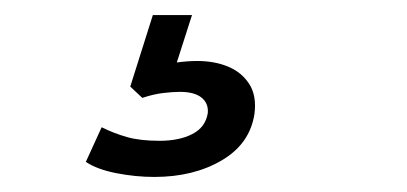

<svg xmlns="http://www.w3.org/2000/svg" viewBox="-20 -40 540 255"><path d="M185 195Q160 195 134.5 190Q109 185 94 175L115 129Q131 137 148.5 142Q166 147 192 147Q218 147 235.5 138Q253 129 256 110Q257 97 247.5 89.5Q238 82 219 82Q210 82 197 83.5Q184 85 169 90L153 75L183 -20H235L210 58L188 48Q200 45 214.5 43Q229 41 242 41Q265 41 283 48.5Q301 56 311 71.5Q321 87 318 111Q312 151 274.5 173Q237 195 185 195Z"/></svg>

Font: Nunito Sans 7pt
Style: Italic
Weight: 400
Italic angle: -9°
Designer: Vernon Adams
Foundry: Vernon Adams
Version: Version 3.101;gftools[0.9.27]